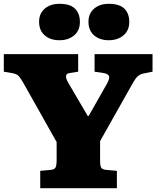

<svg xmlns="http://www.w3.org/2000/svg" viewBox="-22 -987 820 1007"><path d="M189 0V-91L244 -96Q263 -98 269 -108Q275 -118 275 -148V-242L101 -551Q88 -574 77 -587Q66 -600 39 -604L-2 -611V-703H388V-611L343 -604Q327 -602 324.5 -589.5Q322 -577 336 -553L438 -379H443L538 -546Q554 -574 550 -587Q546 -600 521 -604L474 -611V-703H778V-611L728 -601Q710 -597 697.5 -584Q685 -571 671 -545L503 -247V-144Q503 -118 508.5 -108Q514 -98 535 -96L591 -91V0ZM548 -776Q501 -776 471.5 -801.5Q442 -827 442 -873Q442 -916 471.5 -941.5Q501 -967 548 -967Q605 -967 630.5 -941.5Q656 -916 656 -872Q656 -827 625.5 -801.5Q595 -776 548 -776ZM290 -776Q242 -776 212.5 -801.5Q183 -827 183 -873Q183 -916 212.5 -941.5Q242 -967 290 -967Q346 -967 371.5 -941.5Q397 -916 397 -872Q397 -827 367 -801.5Q337 -776 290 -776Z"/></svg>

Font: Literata 18pt Black
Style: Regular
Weight: 900
Designer: Latin by Veronika Burian and Jose Scaglione. Greek by Irene Vlachou. Cyrillic by Vera Evstafieva.
Foundry: TypeTogether
Version: Version 3.103;gftools[0.9.29]